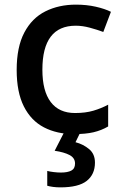

<svg xmlns="http://www.w3.org/2000/svg" viewBox="-20 -569 531 829"><path d="M300 10Q226 10 170 -19Q114 -48 83 -109.5Q52 -171 52 -267Q52 -366 85 -428.5Q118 -491 176 -520Q234 -549 308 -549Q354 -549 393.5 -540Q433 -531 459 -518L426 -431Q399 -441 367.5 -449.5Q336 -458 307 -458Q163 -458 163 -268Q163 -176 199 -128.5Q235 -81 304 -81Q349 -81 383 -91Q417 -101 447 -117V-23Q418 -6 384 2Q350 10 300 10ZM390 133Q390 184 354.5 212Q319 240 241 240Q224 240 209 238Q194 236 184 233V169Q195 172 212 174Q229 176 243 176Q272 176 288 167.5Q304 159 304 137Q304 113 280.5 100.5Q257 88 216 82L258 0H328L306 45Q340 54 365 75Q390 96 390 133Z"/></svg>

Font: Noto Sans Kawi Medium
Style: Regular
Weight: 500
Designer: Fadhl Haqq
Version: Version 1.000